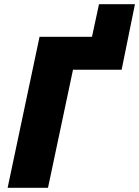

<svg xmlns="http://www.w3.org/2000/svg" viewBox="-20 -888 658 908"><path d="M325.2 -558.1 207 0H16.1L167 -713.9H415L448.2 -868.2H618.2L555.2 -558.1Z"/></svg>

Font: Open Sans Extrabold
Style: Italic
Weight: 800
Italic angle: -12°
Foundry: Ascender Corporation
Version: Version 1.10